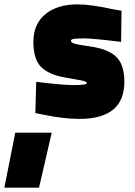

<svg xmlns="http://www.w3.org/2000/svg" viewBox="-123 -532 620 880"><path d="M0 0ZM72 -7 39 -14 43 -157Q162 -142 216 -142Q275 -142 275 -151Q275 -156 263 -160Q251 -164 224 -168L179 -176Q102 -189 66 -224.5Q30 -260 30 -340Q30 -422 85 -467Q140 -512 232 -512Q293 -512 398 -489L434 -483L432 -340Q303 -356 261 -356Q232 -356 217 -354Q202 -352 202 -345Q202 -337 218.5 -332Q235 -327 272 -322L309 -316Q384 -302 415.5 -265.5Q447 -229 447 -157Q447 13 241 13Q169 13 72 -7ZM-53 76H114L56 328H-103Z"/></svg>

Font: Cairo Black
Style: Regular
Weight: 900
Designer: Mohamed Gaber, the designers of Titillium
Foundry: Kief Type Foundry
Version: Version 2.009; ttfautohint (v1.5.33-1714) -l 8 -r 50 -G 200 